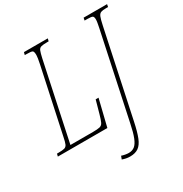

<svg xmlns="http://www.w3.org/2000/svg" viewBox="-235 -875 1216 1276"><g transform="rotate(-30 373.0 -237.0)"><path d="M-22 0 -17 -20H-7Q25 -20 40 -24Q55 -28 62 -44Q69 -60 76 -96L182 -591Q187 -613 189.5 -631Q192 -649 192 -656Q192 -683 183.5 -688.5Q175 -694 137 -694H125L130 -714H313L308 -694H298Q266 -694 251 -690Q236 -686 229.5 -670Q223 -654 215 -618L89 -25H262Q297 -25 314 -29Q331 -33 339.5 -50Q348 -67 359 -107L386 -204H408L358 0ZM396 240Q379 240 364.5 237Q350 234 336 229L345 205Q355 209 371 212Q387 215 399 215Q426 215 444.5 200.5Q463 186 477.5 150Q492 114 505 50L644 -604Q648 -624 650.5 -638.5Q653 -653 653 -663Q653 -683 645 -688.5Q637 -694 607 -694H584L588 -714H768L764 -694H747Q722 -694 709 -689Q696 -684 688.5 -665.5Q681 -647 672 -604L533 50Q518 122 501.5 163.5Q485 205 460 222.5Q435 240 396 240Z"/></g></svg>

Font: Noto Serif ExtraCondensed Thin
Style: Italic
Weight: 100
Width: 2
Italic angle: -12°
Designer: Monotype Design Team
Foundry: Monotype Imaging Inc.
Version: Version 2.013